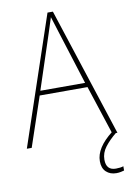

<svg xmlns="http://www.w3.org/2000/svg" viewBox="-100 -775 705 1052"><g transform="rotate(-10 252.0 -249.0)"><path d="M476 0 386 -275H120L27 0H0L241 -715H271L504 0ZM282 -601Q276 -621 269.5 -641Q263 -661 255 -687Q248 -665 241 -643.5Q234 -622 227 -600L128 -300H377ZM408 133Q408 192 462 192Q474 192 486 190.5Q498 189 504 186V210Q497 212 485.5 214.5Q474 217 460 217Q426 217 404 196.5Q382 176 382 137Q382 63 476 -10L495 0Q458 30 433 62.5Q408 95 408 133Z"/></g></svg>

Font: Noto Sans Myanmar SemiCondensed Thin
Style: Regular
Weight: 100
Width: 4
Designer: Monotype Design Team
Foundry: Monotype Imaging Inc.
Version: Version 2.107; ttfautohint (v1.8.4.7-5d5b)